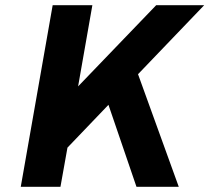

<svg xmlns="http://www.w3.org/2000/svg" viewBox="-20 -720 807 740"><path d="M398 -316 240 -151 213 0H60L183 -700H336L281 -387L582 -700H767L512 -434L669 0H506Z"/></svg>

Font: Overpass Heavy
Style: Italic
Weight: 900
Italic angle: -10°
Designer: Delve Withrington, Dave Bailey
Foundry: Delve Fonts
Version: Version 3.000;DELV;Overpass